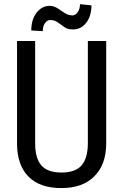

<svg xmlns="http://www.w3.org/2000/svg" viewBox="-20 -912 602 941"><path d="M500.5 -710.9V-205.6Q499.5 -104.5 441.9 -47.4Q384.8 9.8 280.3 9.8Q175.8 9.8 120.1 -45.9Q64.5 -101.6 63.5 -205.6V-710.9H152.3V-209Q152.3 -136.7 182.6 -101.6Q212.9 -66.4 281.2 -66.4Q349.6 -66.4 379.9 -101.6Q410.2 -136.7 410.6 -209V-710.9ZM337.4 -767.6Q320.3 -767.6 308.1 -772.5Q295.9 -777.3 276.4 -793Q256.8 -807.6 248 -810.5Q239.3 -813.5 225.6 -814Q211.9 -814 200.2 -798.3Q189.5 -782.7 189.5 -759.3L133.3 -762.7Q133.3 -815.9 159.2 -849.6Q185.1 -883.3 223.6 -883.3Q246.1 -883.8 271.5 -865.2Q297.4 -846.7 308.6 -841.8Q320.3 -836.9 335 -836.4Q349.6 -836.9 360.8 -852.5Q372.1 -868.2 372.1 -891.6L428.2 -885.7Q428.2 -834 402.8 -800.8Q377.4 -767.6 337.4 -767.6Z"/></svg>

Font: RobotoCondensed-Regular
Style: Regular
Weight: 400
Designer: Google
Version: Version 2.001201; 2014